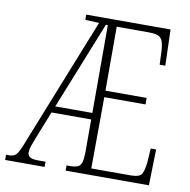

<svg xmlns="http://www.w3.org/2000/svg" viewBox="-82 -793 864 872"><g transform="rotate(10 350.0 -357.0)"><path d="M-2 0V-24H11Q28 -24 37.5 -30Q47 -36 56.5 -54Q66 -72 80 -110L310 -687L246 -690V-714H635L640 -548H614L612 -596Q611 -633 605 -652Q599 -671 583.5 -677.5Q568 -684 537 -684H392V-389H582V-359H392L390 -30H572Q612 -30 622 -46.5Q632 -63 636 -102L640 -166H665L661 0H277V-24H291Q316 -24 328.5 -29.5Q341 -35 346 -52Q351 -69 351 -103V-249H168L119 -126Q108 -98 102.5 -81.5Q97 -65 97 -52Q97 -38 108.5 -31Q120 -24 147 -24H180V0ZM180 -279H351V-684H342Z"/></g></svg>

Font: Noto Serif ExtraCondensed ExtraLight
Style: Regular
Weight: 200
Width: 2
Designer: Monotype Design Team
Foundry: Monotype Imaging Inc.
Version: Version 2.015